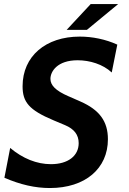

<svg xmlns="http://www.w3.org/2000/svg" viewBox="-20 -925 642 959"><path d="M313 -775.9H414.1L570.3 -904.8H433.1ZM229 14.2C406.2 14.2 519 -83.5 519 -229.5C519 -318.8 477.1 -376 381.8 -418L325.2 -442.9L321.8 -444.3C257.3 -472.2 231.9 -499.5 231.9 -531.2C231.9 -567.4 265.6 -624 367.7 -624C428.7 -624 494.1 -604 538.1 -563L565.9 -702.1C507.3 -729 440.9 -742.2 378.4 -742.2C208.5 -742.2 92.8 -644.5 92.8 -494.1C92.8 -415 125 -375.5 247.1 -324.2L305.2 -299.8C350.1 -280.8 373 -252 373 -210C373 -146.5 319.8 -105 234.4 -105C163.6 -105 93.8 -133.3 30.8 -186L2 -37.1C82.5 -2.4 155.8 14.2 229 14.2Z"/></svg>

Font: Hack
Style: Bold Oblique
Weight: 700
Italic angle: -12°
Monospace: yes
Designer: Christopher Simpkins
Foundry: Christopher Simpkins
Version: Version 2.010